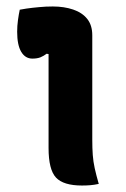

<svg xmlns="http://www.w3.org/2000/svg" viewBox="-20 -568 390 593"><path d="M130 -111Q130 -135 130 -163.5Q130 -192 130 -222Q130 -252 130 -282.5Q130 -313 130 -343Q130 -373 130 -401L124 -402Q120 -399 115 -396Q110 -393 105 -391Q100 -389 93.5 -388Q87 -387 80 -387Q58 -387 45.5 -408Q33 -429 33 -470Q33 -488 35.5 -506Q38 -524 41 -538Q52 -540 61.5 -541.5Q71 -543 81 -544Q91 -545 101 -546Q111 -547 121.5 -547.5Q132 -548 143 -548Q178 -548 206 -538.5Q234 -529 249.5 -509.5Q265 -490 265 -459Q265 -421 265 -379.5Q265 -338 265 -296Q265 -254 265 -213.5Q265 -173 265 -137Q265 -110 266.5 -89.5Q268 -69 272.5 -48.5Q277 -28 285 0Q271 3 259 4Q247 5 233 5Q176 5 153 -19.5Q130 -44 130 -111Z"/></svg>

Font: Recursive Casual
Style: Bold
Weight: 700
Version: Version 1.085